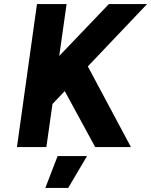

<svg xmlns="http://www.w3.org/2000/svg" viewBox="-20 -720 740 940"><path d="M202 200H314L406 44H262ZM63 0H207L237 -211L297 -274L446 0H621L410 -395L700 -700H513L270 -446L306 -700H161Z"/></svg>

Font: Unageo
Style: ExtraBold-Italic
Weight: 800
Designer: Richard Sepsi
Foundry: Richard Sepsi
Version: Version 2.000